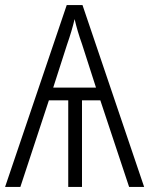

<svg xmlns="http://www.w3.org/2000/svg" viewBox="-21 -734 594 754"><path d="M545 0H486L373 -340H301V0H247V-340H171L59 0H-1L241 -714H303ZM242 -558 188 -390H356L301 -561Q283 -611 272 -659Q261 -612 242 -558Z"/></svg>

Font: Noto Sans UI NarrowLight
Style: Regular
Weight: 300
Width: 4
Designer: Monotype Design Team
Foundry: Monotype Imaging Inc.
Version: Version 1.001